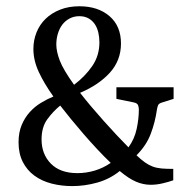

<svg xmlns="http://www.w3.org/2000/svg" viewBox="-20 -596 624 625"><path d="M163.3 -451.3Q163.3 -428.4 174.7 -398.5Q186.2 -368.7 221.1 -320Q256.7 -346.9 280.2 -380.9Q303.6 -414.9 303.6 -458.2Q303.6 -474.9 300 -490.4Q296.4 -505.8 288.5 -517.5Q280.7 -529.1 268.2 -536.2Q255.6 -543.3 238.5 -543.3Q220.4 -543.3 206.2 -535.6Q192 -528 182.5 -515.3Q173.1 -502.5 168.2 -485.8Q163.3 -469.1 163.3 -451.3ZM232 -32.4Q260.4 -32.4 288.4 -40.7Q316.4 -49.1 340.4 -65.8Q319.3 -85.8 296.4 -110.4Q273.5 -134.9 251.8 -160Q230.2 -185.1 210.5 -209.1Q190.9 -233.1 176 -252.4Q152.4 -233.1 133.8 -207.5Q115.3 -181.8 115.3 -142.2Q115.3 -94.2 145.6 -63.3Q176 -32.4 232 -32.4ZM470.5 5.5Q446.5 5.5 422.9 -4.5Q399.3 -14.5 369.8 -39.3Q337.5 -13.1 296.5 -1.6Q255.6 9.8 215.6 9.8Q179.6 9.8 147.6 1.5Q115.6 -6.9 91.8 -24.4Q68 -41.8 54.2 -68.9Q40.4 -96 40.4 -132.7Q40.4 -164.7 50.5 -188.9Q60.7 -213.1 76.7 -230.9Q92.7 -248.7 113.1 -261.1Q133.5 -273.5 153.8 -281.8Q123.3 -324.7 106 -362.2Q88.7 -399.6 88.7 -436.7Q88.7 -465.1 98.9 -490.5Q109.1 -516 128.4 -534.7Q147.6 -553.5 175.5 -564.5Q203.3 -575.6 238.5 -575.6Q298.9 -575.6 336.4 -543.5Q373.8 -511.3 373.8 -454.5Q373.8 -399.6 338 -359.8Q302.2 -320 240.7 -293.8Q274.5 -250.5 317.6 -202.4Q360.7 -154.2 398.2 -116.4Q417.8 -143.3 424.9 -176.5Q432 -209.8 432 -239.6Q432 -246.2 429.6 -253.1Q427.3 -260 416 -262.5L358.9 -274.2V-312H545.1V-274.2L508 -262.5Q497.8 -259.6 495.1 -254.4Q492.4 -249.1 490.9 -239.6Q485.1 -198.2 470.7 -160.4Q456.4 -122.5 424.4 -90.5Q439.6 -76 452 -67.3Q464.4 -58.5 477.1 -53.8Q489.8 -49.1 505.6 -47.6Q521.5 -46.2 544 -46.2V-9.1Q528.4 -3.6 509.1 0.9Q489.8 5.5 470.5 5.5Z"/></svg>

Font: Rasa
Style: Regular
Weight: 400
Version: Version 1.000;PS 1.000;hotconv 1.0.88;makeotf.lib2.5.647800;